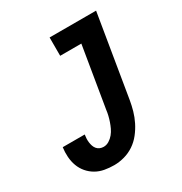

<svg xmlns="http://www.w3.org/2000/svg" viewBox="-173 -863 946 998"><g transform="rotate(-30 300.0 -363.5)"><path d="M226 8Q197 8 169 3Q141 -2 117.5 -15.5Q94 -29 76.5 -49.5Q59 -70 49.5 -95.5Q40 -121 38 -150Q36 -179 40 -207H172Q170 -195 169.5 -183.5Q169 -172 170.5 -160.5Q172 -149 175.5 -138.5Q179 -128 186 -119.5Q193 -111 203.5 -106.5Q214 -102 226 -102Q243 -102 258.5 -111.5Q274 -121 285.5 -135Q297 -149 304.5 -165Q312 -181 317.5 -197Q323 -213 327 -229.5Q331 -246 333 -263L393 -625H266V-735H545L464 -245Q459 -215 450.5 -185Q442 -155 427.5 -126Q413 -97 392.5 -71Q372 -45 345 -27Q318 -9 287 -0.5Q256 8 226 8Z"/></g></svg>

Font: Iosevka Etoile XBdObl
Style: Regular
Weight: 800
Italic angle: -9°
Designer: Belleve Invis
Foundry: Belleve Invis
Version: Version 15.5.2; ttfautohint (v1.8.4)